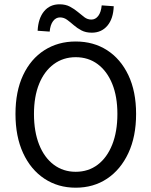

<svg xmlns="http://www.w3.org/2000/svg" viewBox="-20 -861 704 893"><path d="M332 12Q250 12 186.5 -30Q123 -72 87.5 -149Q52 -226 52 -331Q52 -436 87.5 -511.5Q123 -587 186.5 -627.5Q250 -668 332 -668Q415 -668 478 -627.5Q541 -587 577 -511.5Q613 -436 613 -331Q613 -226 577 -149Q541 -72 478 -30Q415 12 332 12ZM332 -62Q391 -62 434.5 -95Q478 -128 502 -188.5Q526 -249 526 -331Q526 -412 502 -471Q478 -530 434.5 -562.5Q391 -595 332 -595Q274 -595 230 -562.5Q186 -530 162 -471Q138 -412 138 -331Q138 -249 162 -188.5Q186 -128 230 -95Q274 -62 332 -62ZM407 -709Q379 -709 359 -719.5Q339 -730 323 -744Q307 -758 292 -769Q277 -780 259 -780Q240 -780 227 -763Q214 -746 211 -714L155 -718Q158 -776 185 -808.5Q212 -841 257 -841Q285 -841 305.5 -830Q326 -819 342 -805.5Q358 -792 372.5 -781Q387 -770 405 -770Q424 -770 437 -787Q450 -804 453 -836L509 -832Q507 -774 479.5 -741.5Q452 -709 407 -709Z"/></svg>

Font: Source Sans 3 ExtraLight
Style: Regular
Weight: 400
Version: Version 3.052;hotconv 1.1.0;makeotfexe 2.6.0